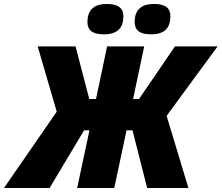

<svg xmlns="http://www.w3.org/2000/svg" viewBox="-79 -948 1117 968"><path d="M683 -775C756 -775 780 -812 780 -867C780 -918 738 -928 698 -928C636 -928 600 -901 600 -837C600 -788 635 -775 683 -775ZM445 -775C518 -775 543 -812 543 -867C543 -918 500 -928 460 -928C398 -928 362 -901 362 -837C362 -788 397 -775 445 -775ZM-59 0H171L345 -291H372L310 0H497L559 -291H589L663 0H871L761 -364L1018 -714H803L622 -449H592L648 -714H461L405 -449H371L302 -714H111L207 -385Z"/></svg>

Font: Noto Sans Black
Style: Italic
Weight: 900
Italic angle: -12°
Designer: Monotype Design Team
Foundry: Monotype Imaging Inc.
Version: Version 2.013